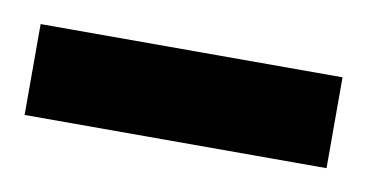

<svg xmlns="http://www.w3.org/2000/svg" viewBox="-39 -137 352 185"><g transform="rotate(10 137.5 -44.5)"><path d="M-9.8 -88.9V0H285.6V-88.9Z"/></g></svg>

Font: Vazirmatn NL
Style: Regular
Weight: 400
Designer: Saber Rastikerdar
Foundry: Saber Rastikerdar
Version: Version 33.003